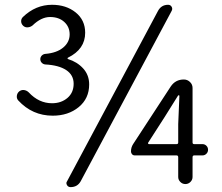

<svg xmlns="http://www.w3.org/2000/svg" viewBox="-20 -765 923 798"><path d="M115.2 -659.2Q106.4 -652.3 95.7 -651.4Q85 -650.4 77.1 -657.2Q68.4 -665 67.9 -675.8Q67.4 -686.5 75.2 -694.3Q127.9 -745.1 196.3 -745.1Q254.9 -745.1 294.4 -713.4Q334 -681.6 334 -628.9Q334 -560.5 262.7 -525.4Q260.7 -524.4 260.7 -522.5Q260.7 -520.5 262.7 -519.5Q300.8 -507.8 325.7 -480.5Q350.6 -453.1 350.6 -414.1Q350.6 -355.5 307.1 -319.8Q263.7 -284.2 199.2 -284.2Q114.3 -284.2 55.7 -347.7Q49.8 -354.5 49.8 -363.3Q49.8 -377 60.5 -385.7Q70.3 -392.6 81.1 -390.6Q91.8 -388.7 99.6 -380.9Q141.6 -335.9 196.3 -335.9Q234.4 -335.9 260.3 -357.9Q286.1 -379.9 286.1 -417Q286.1 -453.1 255.4 -473.6Q224.6 -494.1 168 -497.1Q159.2 -498 153.3 -504.4Q147.5 -510.7 147.5 -519Q147.5 -527.3 153.3 -533.7Q159.2 -540 168 -541Q215.8 -544.9 242.7 -567.4Q269.5 -589.8 269.5 -622.1Q269.5 -653.3 247.1 -673.8Q224.6 -694.3 188 -694.3Q151.4 -694.3 115.2 -659.2ZM636.7 -719.7Q650.4 -745.1 678.7 -745.1Q688.5 -745.1 693.4 -736.8Q698.2 -728.5 693.4 -719.7L315.4 -11.7Q301.8 12.7 273.4 12.7Q263.7 12.7 258.8 4.9Q255.9 0 255.9 -3.9Q255.9 -7.8 258.8 -11.7ZM595.7 -171.9Q594.7 -169.9 595.7 -168Q596.7 -166 599.6 -166H713.9Q720.7 -166 720.7 -172.9V-249L725.6 -366.2Q725.6 -369.1 723.1 -369.1Q720.7 -369.1 719.7 -367.2L664.1 -278.3ZM821.3 -166Q831.1 -166 837.9 -159.2Q844.7 -152.3 844.7 -142.6Q844.7 -132.8 837.9 -126Q831.1 -119.1 821.3 -119.1H787.1Q780.3 -119.1 780.3 -111.3V-29.3Q780.3 -17.6 771.5 -8.8Q762.7 0 750.5 0Q738.3 0 729.5 -8.8Q720.7 -17.6 720.7 -29.3V-111.3Q720.7 -119.1 713.9 -119.1H540Q533.2 -119.1 528.8 -124Q524.4 -128.9 524.4 -135.7Q524.4 -152.3 533.2 -166L689.5 -405.3Q709 -434.6 744.1 -434.6Q758.8 -434.6 769.5 -424.3Q780.3 -414.1 780.3 -399.4V-172.9Q780.3 -166 787.1 -166Z"/></svg>

Font: Gen Jyuu Gothic P Normal
Style: Regular
Weight: 300
Designer: [Source Han Sans]
Ryoko NISHIZUKA  (kana & ideographs); Paul D. Hunt (Latin, Greek & Cyrillic); Wenlong ZHANG  (bopomofo
Version: Version 1.002.20150607